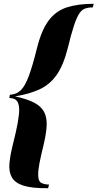

<svg xmlns="http://www.w3.org/2000/svg" viewBox="-20 -802 513 1010"><path d="M233 188Q150 189 105 175Q60 161 43 132Q26 103 29.5 59.5Q33 16 48 -43Q65 -110 73 -154.5Q81 -199 81 -227Q80 -258 68.5 -271.5Q57 -285 34 -286H29L32 -304H37Q69 -307 90.5 -328.5Q112 -350 131.5 -402Q151 -454 174 -547Q198 -643 235.5 -693.5Q273 -744 331 -763Q389 -782 473 -782L468 -763Q444 -763 426.5 -756.5Q409 -750 395.5 -728.5Q382 -707 368 -664Q354 -621 336 -547Q313 -457 277 -406.5Q241 -356 187 -331.5Q133 -307 59 -295Q120 -282 157.5 -263Q195 -244 211 -215Q227 -186 225.5 -144Q224 -102 210 -43Q195 18 187.5 57Q180 96 181 119Q181 150 195.5 159Q210 168 238 169Z"/></svg>

Font: Playfair Display ExtraBold
Style: Italic
Weight: 800
Italic angle: -14°
Designer: Claus Eggers Sørensen
Foundry: Claus Eggers Sørensen
Version: Version 1.203